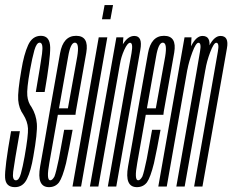

<svg xmlns="http://www.w3.org/2000/svg" viewBox="-36 -750 934 772"><path d="M24 2.5Q56.5 2.5 72.5 -30.5Q88.5 -63.5 98 -121Q115 -216.5 112.2 -252.5Q109.5 -288.5 91 -319Q76.5 -338 73.8 -365Q71 -392 84.5 -467Q93.5 -517.5 102.2 -548Q111 -578.5 123.5 -578.5Q139 -578.5 133 -534.2Q127 -490 108 -380H143.5Q166.5 -512.5 165.8 -559.2Q165 -606 128.5 -606Q94 -606 77 -568.5Q60 -531 50 -469Q34.5 -381 37.2 -347.5Q40 -314 57.5 -289.5Q75 -261.5 76.5 -233.8Q78 -206 63 -121Q55.5 -79 48 -52Q40.5 -25 28 -25Q12.5 -25 17 -60Q21.5 -95 44 -222.5H8.5Q-18 -73 -15.5 -35.2Q-13 2.5 24 2.5Z M161 2.5 166 -25Q149.5 -25 162.5 -95.5Q174.5 -166 199 -302Q228 -465 238 -522Q247.5 -578.5 265 -578.5Q284 -578.5 274.5 -522Q264 -467 237 -314.5H195.5L191 -288.5H267.5Q268.5 -295.5 269 -301.5Q299 -470.5 311 -538.5Q322.5 -606 270 -606Q218 -606 205.5 -536Q193.5 -466 164 -302Q141 -166.5 125.5 -81.5Q110.5 2.5 161 2.5ZM166 -25 161 2.5Q186.5 2.5 201.5 -17Q215.5 -37 229.5 -93.5Q242 -150 256 -228H222Q210.5 -165 200.5 -110.5Q189.5 -57 183 -40.5Q174.5 -25 166 -25Z M255.5 0H290L395.5 -600H361ZM384.5 -729.5 374 -672.5H408L418.5 -729.5Z M325.5 0H359.5L456.5 -550.5L460 -600H432ZM397.5 0H431.5L502 -400.5Q518 -493.5 528.2 -549.5Q538.5 -605.5 504 -605.5Q479.5 -605.5 459.8 -574.8Q440 -544 433.5 -507L446.5 -493Q450.5 -520 463.5 -549Q476.5 -578 487 -578Q500 -578 492.8 -536.5Q485.5 -495 469 -406.5Z M514.5 2.5 519.5 -25Q503 -25 516 -95.5Q528 -166 552.5 -302Q581.5 -465 591.5 -522Q601 -578.5 618.5 -578.5Q637.5 -578.5 628 -522Q617.5 -467 590.5 -314.5H549L544.5 -288.5H621Q622 -295.5 622.5 -301.5Q652.5 -470.5 664.5 -538.5Q676 -606 623.5 -606Q571.5 -606 559 -536Q547 -466 517.5 -302Q494.5 -166.5 479 -81.5Q464 2.5 514.5 2.5ZM519.5 -25 514.5 2.5Q540 2.5 555 -17Q569 -37 583 -93.5Q595.5 -150 609.5 -228H575.5Q564 -165 554 -110.5Q543 -57 536.5 -40.5Q528 -25 519.5 -25Z M600.5 0H634.5L731.5 -551L734 -600H706ZM673 0H706.5L787 -454Q796 -507 804.8 -556.2Q813.5 -605.5 778 -605.5Q753 -605.5 732.8 -565.2Q712.5 -525 707 -492L717.5 -470Q723.5 -502.5 737.5 -540.2Q751.5 -578 762 -578Q774.5 -578 768.2 -542.8Q762 -507.5 753.5 -457ZM744.5 0H778L858.5 -454Q867.5 -506.5 876.5 -556Q885.5 -605.5 850.5 -605.5Q825.5 -605.5 804.8 -565.2Q784 -525 778 -492L790 -470Q795 -502.5 809.2 -540.2Q823.5 -578 833.5 -578Q846.5 -578 840 -542.8Q833.5 -507.5 825 -457Z"/></svg>

Font: Anybody UltraCondensed ExtraLight
Style: Italic
Weight: 250
Width: 1
Italic angle: -10°
Version: Version 1.113;gftools[0.9.25]